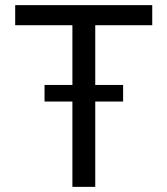

<svg xmlns="http://www.w3.org/2000/svg" viewBox="-20 -727 651 747"><path d="M39.1 -707V-628.9H261.7V0H350.6V-628.9H572.3V-707ZM153.3 -396.5V-332H459V-396.5Z"/></svg>

Font: Pretendard Variable
Style: Regular
Weight: 400
Designer: Base glyphs from Inter by Rasmus Andersson; Hangeul glyphs from Noto Sans CJK(Source Han Sans) by Jang Soo-young and Kan
Foundry: Kil Hyung-jin
Version: Version 1.309;Glyphs 3.2 (3225)